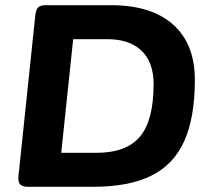

<svg xmlns="http://www.w3.org/2000/svg" viewBox="-20 -720 805 740"><path d="M89 0Q66 0 57.5 -9.5Q49 -19 51 -40L116 -660Q118 -681 126 -690.5Q134 -700 157 -700H408Q563 -700 647 -625.5Q731 -551 731 -412Q731 -267 690 -176Q649 -85 562.5 -42.5Q476 0 338 0ZM216 -131H351Q467 -131 519.5 -193.5Q572 -256 572 -396Q572 -480 525.5 -524.5Q479 -569 394 -569H262Z"/></svg>

Font: Asap Semi Expanded Semi Expanded Regular
Style: Bold Italic
Weight: 700
Width: 6
Italic angle: -6°
Designer: Pablo Cosgaya
Foundry: Omnibus-Type
Version: Version 3.001; ttfautohint (v1.8.4.7-5d5b)